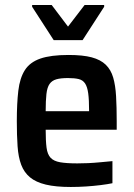

<svg xmlns="http://www.w3.org/2000/svg" viewBox="-20 -737 532 765"><path d="M262 8Q202 8 162.5 -1.5Q123 -11 99.5 -30.5Q76 -50 64.5 -80.5Q53 -111 50 -154.5Q47 -198 47 -254Q47 -325 53 -375.5Q59 -426 79 -457.5Q99 -489 140.5 -503.5Q182 -518 253 -518Q310 -518 345.5 -508.5Q381 -499 401.5 -479Q422 -459 431 -428Q440 -397 442.5 -353.5Q445 -310 445 -255V-220H162Q162 -175 165.5 -148.5Q169 -122 181.5 -108.5Q194 -95 219.5 -90.5Q245 -86 288 -86Q308 -86 331 -87Q354 -88 379.5 -90.5Q405 -93 428 -95V-7Q409 -3 381 0.5Q353 4 322.5 6Q292 8 262 8ZM335 -276V-294Q335 -339 331.5 -365Q328 -391 319 -404.5Q310 -418 293.5 -422Q277 -426 251 -426Q222 -426 204.5 -421Q187 -416 177.5 -402.5Q168 -389 165 -362.5Q162 -336 162 -294H353ZM194 -577 108 -710V-717H186L251 -631L317 -717H395V-710L309 -577Z"/></svg>

Font: Saira SemiCondensed SemiBold
Style: Regular
Weight: 600
Width: 4
Designer: Hector Gatti with collaboration of the Omnibus-Type team
Foundry: Omnibus-Type
Version: Version 1.101